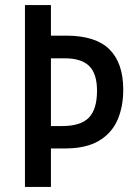

<svg xmlns="http://www.w3.org/2000/svg" viewBox="-20 -734 537 754"><path d="M464 -382Q464 -314 441 -262Q418 -210 367.5 -180.5Q317 -151 235 -151H180V0H78V-714H180V-594H240Q356 -594 410 -540Q464 -486 464 -382ZM224 -239Q297 -239 329 -272Q361 -305 361 -378Q361 -444 330.5 -474.5Q300 -505 234 -505H180V-239Z"/></svg>

Font: Noto Sans Arabic UI Cn Md
Style: Regular
Weight: 500
Width: 3
Designer: Monotype Design Team, Nadine Chahine and Nizar Qandah
Foundry: Monotype Imaging Inc.
Version: Version 2.010; ttfautohint (v1.8.4.7-5d5b)